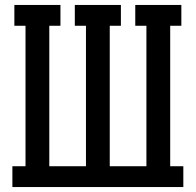

<svg xmlns="http://www.w3.org/2000/svg" viewBox="-20 -755 790 775"><path d="M30 0V-84H83V-651H38V-735H224V-651H179V-84H327V-651H282V-735H468V-651H423V-84H571V-651H526V-735H712V-651H667V-84H720V0Z"/></svg>

Font: Iosevka Etoile Medium
Style: Regular
Weight: 500
Designer: Belleve Invis
Foundry: Belleve Invis
Version: Version 22.1.2; ttfautohint (v1.8.4)